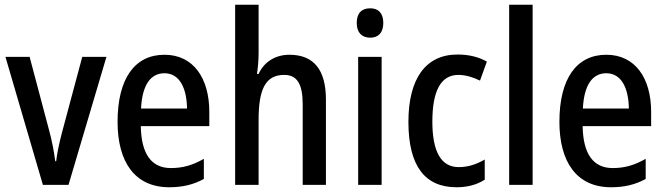

<svg xmlns="http://www.w3.org/2000/svg" viewBox="-20 -780 2807 810"><path d="M161 0H269L429 -540H327L241 -219C229 -173 220 -129 217 -100H213C208 -141 199 -187 187 -231L105 -540H3Z M674 -549C548 -549 476 -448 476 -266C476 -99 547 10 694 10C750 10 796 -1 840 -25V-110C793 -83 751 -71 701 -71C619 -71 576 -130 574 -248H863V-308C863 -450 796 -549 674 -549ZM674 -471C738 -471 768 -407 769 -322H575C580 -423 616 -471 674 -471Z M1071 -558V-760H972V0H1071V-274C1071 -402 1099 -464 1179 -464C1233 -464 1257 -426 1257 -340V0H1355V-360C1355 -485 1304 -549 1201 -549C1144 -549 1095 -521 1071 -468H1064C1068 -492 1071 -526 1071 -558Z M1542 -745C1506 -745 1485 -725 1485 -683C1485 -642 1507 -621 1542 -621C1576 -621 1597 -642 1597 -683C1597 -724 1577 -745 1542 -745ZM1590 -540H1491V0H1590Z M1906 10C1951 10 1991 0 2025 -22V-107C1990 -87 1956 -75 1915 -75C1841 -75 1804 -140 1804 -267C1804 -397 1840 -464 1914 -464C1943 -464 1974 -455 2005 -440L2034 -520C2003 -538 1962 -550 1910 -550C1775 -550 1703 -447 1703 -266C1703 -79 1773 10 1906 10Z M2227 0V-760H2128V0Z M2538 -549C2412 -549 2340 -448 2340 -266C2340 -99 2411 10 2558 10C2614 10 2660 -1 2704 -25V-110C2657 -83 2615 -71 2565 -71C2483 -71 2440 -130 2438 -248H2727V-308C2727 -450 2660 -549 2538 -549ZM2538 -471C2602 -471 2632 -407 2633 -322H2439C2444 -423 2480 -471 2538 -471Z"/></svg>

Font: Noto Sans Sinhala UI Condensed Medium
Style: Regular
Weight: 500
Width: 3
Designer: Jelle Bosma - Monotype Design Team
Foundry: Monotype Imaging Inc.
Version: Version 2.006